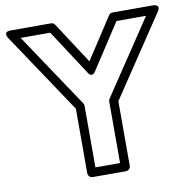

<svg xmlns="http://www.w3.org/2000/svg" viewBox="-93 -942 1055 1059"><g transform="rotate(-10 435.0 -412.5)"><path d="M82.8 -800H248.5L413.1 -547.4C413.1 -547.4 431.5 -511.4 454.9 -547.4L619.5 -800H785.2L507.2 -383.9C504.5 -379.8 503 -374 503 -370V-25H365V-370C365 -375 363 -380.6 360.8 -383.9ZM36 -850C-12.5 -850 15.2 -811.1 15.2 -811.1L315 -362.4V0C315 10.7 324.9 25 340 25H528C538.7 25 553 15.1 553 0V-362.4L852.8 -811.1C879.7 -851.4 832 -850 832 -850H606C598.1 -850 589.7 -845.8 585.1 -838.6L434 -606.8L282.9 -838.6C278.6 -845.3 270.5 -850 262 -850Z"/></g></svg>

Font: Hussar Ekologiczny
Style: Regular
Weight: 400
Foundry: Cannot Into Space Fonts
Version: Version 0.97